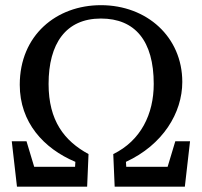

<svg xmlns="http://www.w3.org/2000/svg" viewBox="-20 -704 761 724"><path d="M44 0H308.6L313.8 -123C222.6 -172.6 163.2 -248.7 163.2 -387.4C163.2 -539.6 228.2 -634.1 360.5 -634.1C489.3 -634.1 559.7 -549.9 559.7 -387.4C559.7 -273.6 510.8 -173.6 407.1 -123L412.4 0H677L696.6 -171.2H641L603.3 -45.9L642.2 -74.9H425.9L457.9 -44.9L454.9 -93.7C593.7 -157.7 667.4 -278 667.4 -395C667.4 -564.5 534 -684.5 360.5 -684.5C192.7 -684.5 54.5 -571.2 54.5 -384.4C54.5 -242.5 144.5 -144.2 264.2 -93.7L261.2 -44.9L293.2 -74.9H78.8L117.7 -45.9L80 -171.2H24.4L44 0Z"/></svg>

Font: Source Serif Variable
Style: Regular
Weight: 389
Designer: Frank Grießhammer
Foundry: Adobe Systems Incorporated
Version: Version 3.001;hotconv 1.0.111;makeotfexe 2.5.65597